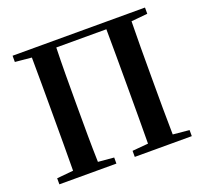

<svg xmlns="http://www.w3.org/2000/svg" viewBox="-127 -891 1108 1041"><g transform="rotate(-20 427.5 -371.0)"><path d="M809 -706V-742H45V-706L140 -697C141 -596 141 -495 141 -395V-346C141 -244 141 -143 140 -44L45 -35V0H374V-35L283 -43C280 -144 280 -245 280 -346V-395C280 -499 280 -602 283 -703H572C573 -601 573 -497 573 -395V-346C573 -244 573 -143 572 -43L480 -35V0H809V-35L715 -44C713 -144 713 -246 713 -346V-395C713 -497 713 -597 715 -697Z"/></g></svg>

Font: Noto Serif CJK JP
Style: Bold
Weight: 700
Designer: Ryoko NISHIZUKA 西塚涼子 (kana & ideographs); Frank Grießhammer (Latin, Greek & Cyrillic); Wenlong ZHANG 张文龙 (bopomofo); San
Foundry: Adobe Systems Incorporated
Version: Version 1.000;PS 1;hotconv 16.6.53;makeotf.lib2.5.65590